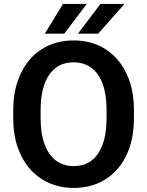

<svg xmlns="http://www.w3.org/2000/svg" viewBox="-20 -921 729 951"><path d="M643.6 -373.5V-336.9Q643.6 -256.3 622.1 -192.1Q600.6 -127.9 561 -83Q521.5 -38.1 466.8 -14.2Q412.1 9.8 345.2 9.8Q279.3 9.8 224.4 -14.2Q169.4 -38.1 129.4 -83Q89.4 -127.9 67.4 -192.1Q45.4 -256.3 45.4 -336.9V-373.5Q45.4 -454.6 67.4 -518.6Q89.4 -582.5 128.9 -627.7Q168.5 -672.9 223.4 -696.8Q278.3 -720.7 344.2 -720.7Q411.1 -720.7 465.8 -696.8Q520.5 -672.9 560.3 -627.7Q600.1 -582.5 621.8 -518.6Q643.6 -454.6 643.6 -373.5ZM507.8 -336.9V-374.5Q507.8 -432.6 497.1 -476.8Q486.3 -521 465.3 -551.3Q444.3 -581.5 413.6 -596.9Q382.8 -612.3 344.2 -612.3Q305.2 -612.3 275.1 -596.9Q245.1 -581.5 224.1 -551.3Q203.1 -521 192.1 -476.8Q181.2 -432.6 181.2 -374.5V-336.9Q181.2 -279.3 192.1 -234.9Q203.1 -190.4 224.4 -159.9Q245.6 -129.4 275.9 -113.8Q306.2 -98.1 345.2 -98.1Q384.3 -98.1 414.6 -113.8Q444.8 -129.4 465.6 -159.9Q486.3 -190.4 497.1 -234.9Q507.8 -279.3 507.8 -336.9ZM366.2 -754.4 477.5 -901.4H596.7L466.3 -754.4ZM202.1 -754.4 292 -901.4H409.7L298.3 -754.4Z"/></svg>

Font: Roboto SemiBold
Style: Regular
Weight: 600
Designer: Christian Robertson
Foundry: Google
Version: Version 3.009; 2024